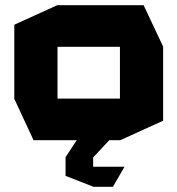

<svg xmlns="http://www.w3.org/2000/svg" viewBox="-20 -539 682 738"><path d="M201 -359V-519H532L607 -360V-359ZM109 0 35 -159V-160H441V0ZM35 -160V-444L200 -519H201V-160ZM441 0V-359H607V-75L442 0ZM232 66V65L275 0H399V1L338 66ZM337 178 232 137V66H338V178ZM338 179V102H458V103L414 179Z"/></svg>

Font: Foldit
Style: Bold
Weight: 700
Version: Version 1.003